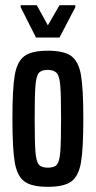

<svg xmlns="http://www.w3.org/2000/svg" viewBox="-20 -714 370 742"><path d="M28 -255Q28 -371 37 -423.5Q46 -476 74 -497Q102 -518 165 -518Q228 -518 256 -497Q284 -476 293 -423.5Q302 -371 302 -255Q302 -139 293 -86.5Q284 -34 256 -13Q228 8 165 8Q102 8 74 -13Q46 -34 37 -86.5Q28 -139 28 -255ZM216 -255Q216 -346 213 -382.5Q210 -419 200 -431Q190 -443 165 -444Q140 -444 130 -432Q120 -420 117 -383Q114 -346 114 -255Q114 -164 117 -127Q120 -90 130 -78Q140 -66 165 -66Q190 -66 200 -78Q210 -90 213 -127Q216 -164 216 -255ZM119 -569 60 -686V-694H122L165 -616L210 -694H271V-686L210 -569Z"/></svg>

Font: Saira Ultra Condensed SemiBold
Style: Regular
Weight: 600
Width: 1
Designer: Hector Gatti with collaboration of the Omnibus-Type team
Foundry: Omnibus-Type
Version: Version 1.001; ttfautohint (v1.8)